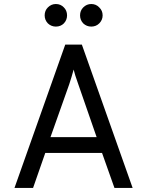

<svg xmlns="http://www.w3.org/2000/svg" viewBox="-20 -918 719 938"><path d="M252.9 -788.1Q230.5 -788.1 213.9 -803.7Q198.2 -820.3 198.2 -842.8Q198.2 -866.2 213.9 -881.8Q230.5 -898.4 252.9 -898.4Q276.4 -898.4 292 -881.8Q307.6 -866.2 307.6 -842.8Q307.6 -820.3 292 -803.7Q276.4 -788.1 252.9 -788.1ZM425.8 -788.1Q403.3 -788.1 386.7 -803.7Q371.1 -820.3 371.1 -842.8Q371.1 -866.2 386.7 -881.8Q403.3 -898.4 425.8 -898.4Q449.2 -898.4 464.8 -881.8Q481.4 -866.2 481.4 -842.8Q481.4 -820.3 464.8 -803.7Q449.2 -788.1 425.8 -788.1ZM539.1 0Q524.4 -43 478.5 -170.9Q409.2 -170.9 201.2 -170.9Q186.5 -127.9 141.6 0Q119.1 0 50.8 0Q113.3 -174.8 298.8 -700.2Q319.3 -700.2 379.9 -700.2Q442.4 -525.4 627.9 0Q605.5 0 539.1 0ZM452.1 -248Q429.7 -312.5 362.3 -506.8Q344.7 -555.7 339.8 -578.1Q329.1 -539.1 318.4 -506.8Q288.1 -420.9 226.6 -248Q283.2 -248 452.1 -248Z"/></svg>

Font: Overpass
Style: Regular
Weight: 400
Designer: Delve Withrington, Thomas Jockin
Version: Version 3.000;DELV;Overpass; ttfautohint (v1.5)